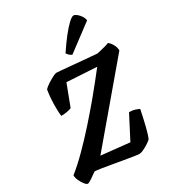

<svg xmlns="http://www.w3.org/2000/svg" viewBox="-247 -1109 1115 1234"><g transform="rotate(-30 310.5 -491.5)"><path d="M36 0Q27 0 14.5 -15.5Q2 -31 -8 -52.5Q-18 -74 -18 -93Q36 -136 96 -196Q156 -256 216.5 -324Q277 -392 333 -459Q369 -503 402.5 -544.5Q436 -586 463 -621L242 -634L182 -476Q172 -471 150 -467Q128 -463 105 -463Q102 -489 101.5 -523.5Q101 -558 103.5 -592.5Q106 -627 111 -656Q121 -668 143 -682.5Q165 -697 186.5 -708Q208 -719 215 -719Q223 -719 251.5 -716.5Q280 -714 318.5 -710.5Q357 -707 396 -703.5Q435 -700 465.5 -697.5Q496 -695 507 -694Q517 -696 536 -700.5Q555 -705 573 -710Q591 -715 598 -719Q611 -712 625 -688.5Q639 -665 639 -641L195 -116L405 -94L494 -266Q520 -266 539 -259.5Q558 -253 567 -248Q553 -180 540 -128Q527 -76 516 -52Q505 -41 486 -29Q467 -17 448.5 -8.5Q430 0 420 0Q408 0 376.5 -5Q345 -10 304.5 -17Q264 -24 224 -31Q184 -38 153.5 -42.5Q123 -47 112 -47Q90 -31 67 -15.5Q44 0 36 0ZM364 -768Q352 -772 342.5 -781.5Q333 -791 330 -798Q366 -852 399 -894Q432 -936 457.5 -959.5Q483 -983 495 -983Q505 -983 518.5 -972.5Q532 -962 543 -945.5Q554 -929 556 -912Z"/></g></svg>

Font: Texturina 72pt 72pt ExtraBold
Style: Italic
Weight: 800
Italic angle: -11°
Designer: Guillermo Torres Carreño
Foundry: Omnibus-Type
Version: Version 1.002; ttfautohint (v1.8.3)